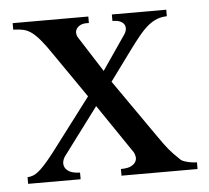

<svg xmlns="http://www.w3.org/2000/svg" viewBox="-40 -490 580 532"><g transform="rotate(-5 250.0 -223.5)"><path d="M277.3 0V-18.6Q295.9 -18.6 305.4 -23.4Q314.9 -28.3 318.6 -35.2Q322.3 -42 321 -49.3Q319.8 -56.6 316.9 -61.5L224.1 -198.2L127 -68.4Q122.1 -62 120.1 -53.7Q118.2 -45.4 121.6 -37.6Q125 -29.8 135 -24.4Q145 -19 163.6 -18.6V0H17.6V-18.6Q27.3 -19 35.9 -22.9Q44.4 -26.9 54.4 -36.1Q64.5 -45.4 77.6 -61.3Q90.8 -77.1 109.4 -102.1L204.1 -227.1L119.1 -350.1Q101.1 -377 88.1 -392.3Q75.2 -407.7 64 -415.8Q52.7 -423.8 41.3 -426.3Q29.8 -428.7 13.7 -429.2V-447.3H224.1V-429.2Q209.5 -430.2 201.4 -426.3Q193.4 -422.4 189.7 -416.5Q186 -410.6 186.5 -404.3Q187 -397.9 189.5 -393.6L253.4 -293.5L319.3 -389.6Q323.2 -395 324.5 -401.9Q325.7 -408.7 323 -414.8Q320.3 -420.9 312.3 -425Q304.2 -429.2 289.6 -429.2V-447.3H440.9V-429.2Q425.8 -428.7 413.6 -424.1Q401.4 -419.4 389.2 -409.7Q377 -399.9 363.8 -384Q350.6 -368.2 333 -344.2L272.5 -261.7L383.8 -102.1Q394 -87.4 400.6 -78.4Q407.2 -69.3 413.3 -62Q419.4 -54.7 426 -47.9Q432.6 -41 442.9 -31.2Q446.8 -26.4 460.4 -22.7Q474.1 -19 488.8 -18.6V0Z"/></g></svg>

Font: Doulos SIL Eur
Style: Regular
Weight: 400
Designer: Walt Agee, Victor Gaultney, Peter Martin, Debbi Hosken, Becca Hirsbrunner
Foundry: SIL International
Version: Version 5.000